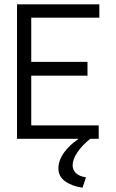

<svg xmlns="http://www.w3.org/2000/svg" viewBox="-20 -644 540 891"><path d="M59 0V-624H441V-562H125V-357H386V-293H125V-62H438V0ZM379 179 363 227Q314 220 282.5 197.5Q251 175 251 137Q251 97 282.5 57Q314 17 372 -17L399 0Q361 30 339 63Q317 96 317 123Q317 144 332 159Q347 174 379 179Z"/></svg>

Font: Inconsolata Nerd Font Mono
Style: Regular
Weight: 400
Monospace: yes
Designer: Raph Levien, Cyreal, Brenton Simpson
Foundry: Raph Levien, Cyreal, Google
Version: Version 3.000; ttfautohint (v1.8.3);Nerd Fonts 3.0.2